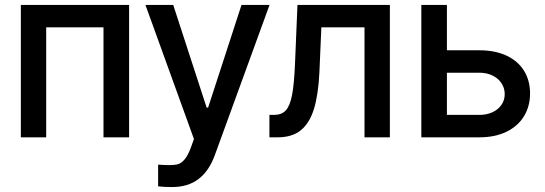

<svg xmlns="http://www.w3.org/2000/svg" viewBox="-20 -550 2183 769"><path d="M63.5 -530.3H497.1V0H394.5V-440.4H165V0H63.5Z M613.3 196.3V109.4Q636.7 111.3 660.2 111.3Q680.2 111.3 693.4 107.4Q706.5 103.5 719.5 88.4Q732.4 73.2 744.1 42L756.8 6.8L562.5 -530.3H673.8L807.6 -119.1H813.5L947.3 -530.3H1059.6L840.8 70.3Q817.9 134.3 775.6 166.7Q733.4 199.2 668.9 199.2Q633.8 199.2 613.3 196.3Z M1059.1 -89.8H1077.6Q1107.9 -89.8 1124.5 -107.7Q1141.1 -125.5 1149.7 -169.2Q1158.2 -212.9 1161.6 -295.9L1171.4 -530.3H1541.5V0H1439.9V-440.4H1267.1L1259.3 -260.7Q1254.9 -169.9 1237.3 -113.3Q1219.7 -56.6 1184.8 -28.3Q1149.9 0 1092.3 0H1059.1Z M2103 -175.8Q2103 -125 2079.1 -85.2Q2055.2 -45.4 2009.3 -22.7Q1963.4 0 1899.9 0H1667.5V-530.3H1770V-348.6H1899.9Q1963.4 -348.6 2009.3 -326.9Q2055.2 -305.2 2079.1 -266.1Q2103 -227.1 2103 -175.8ZM1899.9 -89.8Q1928.7 -89.8 1951.9 -100.3Q1975.1 -110.8 1988.3 -129.9Q2001.5 -148.9 2001.5 -172.9Q2001.5 -197.3 1988.3 -217Q1975.1 -236.8 1951.9 -247.8Q1928.7 -258.8 1899.9 -258.8H1770V-89.8Z"/></svg>

Font: Pretendard GOV Medium
Style: Regular
Weight: 500
Designer: Base glyphs from Inter by Rasmus Andersson; Hangeul glyphs from Noto Sans CJK(Source Han Sans) by Jang Soo-young and Kan
Foundry: Kil Hyung-jin
Version: Version 1.309